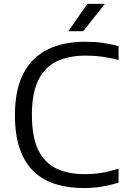

<svg xmlns="http://www.w3.org/2000/svg" viewBox="-20 -966 660 996"><path d="M414.5 9.5Q333 9.5 267.2 -11.2Q201.5 -32 154.8 -76.8Q108 -121.5 82.8 -193.5Q57.5 -265.5 57.5 -368.5Q57.5 -500 101 -584.2Q144.5 -668.5 226.5 -709Q308.5 -749.5 422 -749.5Q469.5 -749.5 511.5 -743.8Q553.5 -738 595 -726.5V-654.5Q554 -666 512 -671.8Q470 -677.5 426 -677.5Q335.5 -677.5 273 -647Q210.5 -616.5 178 -548.8Q145.5 -481 145.5 -370.5Q145.5 -255.5 178.5 -188Q211.5 -120.5 273 -91.5Q334.5 -62.5 419.5 -62.5Q464 -62.5 505.8 -69.2Q547.5 -76 595 -91.5V-19Q554 -5.5 509 2Q464 9.5 414.5 9.5ZM334.5 -804 433.5 -946H524L411.5 -804Z"/></svg>

Font: Encode Sans SC SemiExpanded
Style: Regular
Weight: 400
Width: 6
Designer: Multiple Designers
Foundry: Impallari Type
Version: Version 3.002